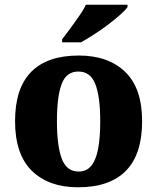

<svg xmlns="http://www.w3.org/2000/svg" viewBox="-20 -786 668 816"><path d="M312 10Q187 10 115.5 -60Q44 -130 44 -271Q44 -411 112.5 -480.5Q181 -550 315 -550Q440 -550 512 -480.5Q584 -411 584 -271Q584 -130 515 -60Q446 10 312 10ZM314 -57Q348 -57 368 -81.5Q388 -106 397 -153.5Q406 -201 406 -271Q406 -376 385 -429Q364 -482 313 -482Q262 -482 242 -429Q222 -376 222 -271Q222 -166 242.5 -111.5Q263 -57 314 -57ZM244 -619Q259 -638 278 -664Q297 -690 316 -717Q335 -744 345 -766H522V-756Q513 -743 490.5 -723Q468 -703 439 -681Q410 -659 379.5 -639.5Q349 -620 324 -606H244Z"/></svg>

Font: Noto Serif Ethiopic ExtraBold
Style: Regular
Weight: 800
Version: Version 2.102